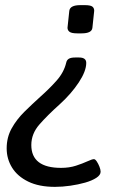

<svg xmlns="http://www.w3.org/2000/svg" viewBox="-20 -545 465 748"><path d="M310 -525Q332 -525 339.5 -519.5Q347 -514 347 -503L340 -437Q338 -415 298 -415H281Q259 -415 251 -421Q243 -427 243 -437L250 -503Q253 -525 293 -525ZM288 -321Q316 -321 316 -300Q316 -268 287 -224Q258 -180 213 -139Q165 -96 133.5 -60Q102 -24 102 20Q102 109 218 109Q250 109 276 100.5Q302 92 320.5 83.5Q339 75 346 75Q351 75 357 84Q363 93 367.5 104.5Q372 116 372 124Q372 137 355 148Q338 159 311.5 166.5Q285 174 254 178.5Q223 183 194 183Q132 183 90 162.5Q48 142 27 108Q6 74 6 33Q6 -10 25.5 -45Q45 -80 75.5 -110Q106 -140 137 -168Q172 -199 200.5 -231Q229 -263 238 -301Q240 -311 248 -316Q256 -321 273 -321Z"/></svg>

Font: Asap
Style: Italic
Weight: 400
Italic angle: -6°
Designer: Pablo Cosgaya
Foundry: Omnibus-Type
Version: Version 3.001; ttfautohint (v1.8.3)